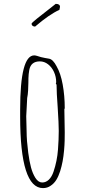

<svg xmlns="http://www.w3.org/2000/svg" viewBox="-20 -947 440 986"><path d="M160.2 -810.5Q233.9 -873.5 285.2 -896.5L288.1 -911.6Q288.1 -927.2 266.1 -927.2Q262.7 -923.8 229 -897.9Q191.4 -869.1 169.4 -851.1Q142.1 -829.1 142.1 -825.2Q142.1 -818.4 147.2 -814.5Q152.3 -810.5 160.2 -810.5ZM240.2 6.8Q257.3 -4.4 268.8 -22.7Q280.3 -41 289.1 -68.4Q296.9 -93.8 301.5 -118.4Q306.2 -143.1 309.1 -175.3Q311.5 -202.6 312 -224.4Q312.5 -246.1 312.5 -267.1L311.5 -326.7L310.5 -386.2L312.5 -391.1Q312.5 -454.6 302 -512.7Q291.5 -570.8 270.5 -606.9Q252 -642.1 232.4 -645.5Q230.5 -646 210.4 -649.4Q190.4 -652.8 169.4 -660.2Q160.6 -662.6 155.8 -662.6Q83.5 -662.6 83.5 -383.8V-349.1Q83.5 19 200.7 19Q223.1 19 240.2 6.8ZM115.7 -310.5 114.7 -350.1Q114.7 -361.8 117.2 -397Q119.6 -432.1 119.6 -443.8Q123 -459.5 124.3 -481.7Q125.5 -503.9 125.7 -522Q126 -540 126 -544.9Q126.5 -566.4 130.4 -587.9Q138.7 -631.8 184.6 -631.8Q207.5 -631.8 226.8 -616.9Q246.1 -602.1 257.3 -577.4Q268.6 -552.7 268.6 -523.9L266.6 -519L270.5 -511.2Q270.5 -471.7 276.4 -393.1Q281.7 -311 281.7 -274.9Q281.7 -230.5 277.8 -179.2Q273.4 -120.1 254.9 -65.4Q246.1 -39.1 231 -24.4Q215.8 -9.8 196.8 -9.8Q176.8 -9.8 161.6 -33.7Q147.5 -56.2 139.2 -87.2Q130.9 -118.2 125 -162.6Q116.7 -227.1 116.7 -271Z"/></svg>

Font: Amatica SC
Style: Regular
Weight: 400
Designer: Vernon Adams, Ben Nathan
Foundry: newtypography
Version: Version 2.001